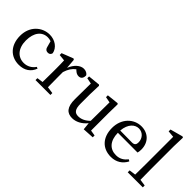

<svg xmlns="http://www.w3.org/2000/svg" viewBox="50 -1611 2425 2425"><g transform="rotate(45 1263.0 -398.0)"><path d="M474 -130C439 -78 384 -47 321 -47C216 -47 140 -127 140 -268C140 -410 208 -492 308 -492C325 -492 346 -489 367 -482L388 -405C394 -374 411 -354 446 -354C472 -354 488 -367 494 -394C479 -475 399 -534 302 -534C169 -534 46 -431 46 -258C46 -91 145 14 293 14C395 14 464 -35 496 -120Z M741 -523 726 -533 572 -473V-440L659 -431C661 -387 662 -349 662 -287V-230C662 -179 661 -101 660 -46L580 -34V0H846V-34L755 -47C754 -103 753 -179 753 -230V-316C774 -383 803 -428 848 -461L861 -449C882 -430 903 -418 929 -418C973 -418 991 -447 991 -493C978 -519 946 -534 912 -534C851 -534 788 -481 752 -391Z M1527 -45V-361L1530 -516L1520 -527L1362 -510V-477L1440 -462L1437 -129C1389 -81 1337 -57 1284 -57C1224 -57 1193 -91 1193 -189V-361L1198 -516L1187 -527L1026 -511V-479L1105 -463L1102 -184C1101 -38 1156 14 1245 14C1314 14 1384 -21 1440 -90L1450 9L1602 0V-33Z M1787 -306C1798 -436 1869 -492 1936 -492C2007 -492 2057 -433 2057 -365C2057 -329 2046 -304 1998 -304ZM2138 -264C2143 -279 2146 -300 2146 -325C2146 -454 2059 -534 1941 -534C1806 -534 1690 -425 1690 -256C1690 -85 1790 14 1937 14C2034 14 2104 -34 2144 -111L2122 -126C2083 -79 2040 -47 1968 -47C1861 -47 1788 -120 1786 -265Z M2408 -46C2407 -106 2406 -170 2406 -230V-646L2411 -802L2396 -810L2227 -764V-731L2316 -723V-230C2316 -170 2315 -106 2314 -46L2227 -34V0H2496V-34Z"/></g></svg>

Font: Source Han Serif JP Medium
Style: Regular
Weight: 500
Designer: Ryoko NISHIZUKA 西塚涼子 (kana & ideographs); Frank Grießhammer (Latin, Greek & Cyrillic); Wenlong ZHANG 张文龙 (bopomofo); San
Foundry: Adobe Systems Incorporated
Version: Version 1.001;PS 1.001;hotconv 16.6.54;makeotf.lib2.5.65590